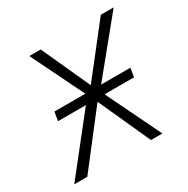

<svg xmlns="http://www.w3.org/2000/svg" viewBox="-126 -593 685 700"><g transform="rotate(-30 216.5 -243.5)"><path d="M-7 0 202 -264 206 -240 85 -487H133L230 -274H219L386 -487H440L241 -243L238 -260L364 0H316L214 -225L223 -226L48 0ZM57 -229 63 -266H383L377 -229Z"/></g></svg>

Font: Nunito Sans 10pt Condensed ExtraLight
Style: Italic
Weight: 250
Width: 3
Italic angle: -9°
Designer: Vernon Adams
Foundry: Vernon Adams
Version: Version 3.101;gftools[0.9.27]